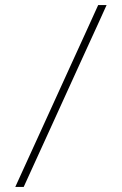

<svg xmlns="http://www.w3.org/2000/svg" viewBox="-20 -733 478 753"><path d="M40 0Q65.5 -56 89.2 -108Q113 -160 144 -228L257 -476Q289.5 -547 314.2 -601.2Q339 -655.5 365 -713H398Q380.5 -674.5 364 -638Q347.5 -601.5 329.2 -562Q311 -522.5 289 -474L177 -228Q146 -160 122 -107.5Q98 -55 73 0Z"/></svg>

Font: Commissioner Thin Thin
Style: Regular
Weight: 250
Version: Version 1.000